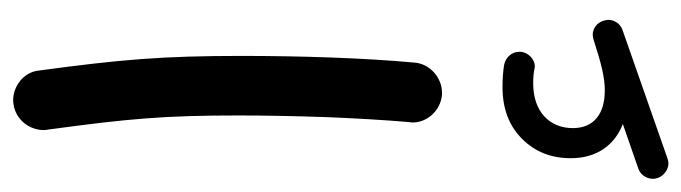

<svg xmlns="http://www.w3.org/2000/svg" viewBox="-411 -259 1050 296"><g transform="rotate(-90 114.0 -111.0)"><path d="M-12.2 378.4C-7.8 390.1 3.4 394.5 9.8 394.5C12.2 394.5 15.1 394 17.6 393.1L215.8 323.7C226.1 320.3 231.4 310.1 231.4 302.2C231.4 300.3 231 298.3 230.5 295.9C227.1 282.7 216.3 277.8 208.5 277.8C206.1 277.8 203.1 278.3 200.2 279.3C162.6 291.5 141.6 296.4 122.6 296.4C86.9 296.4 64.5 279.8 64.5 247.1C64.5 211.4 89.8 186 133.3 186C141.6 186 148.9 186.5 156.2 188C157.7 188.5 158.7 188.5 160.2 188.5C169.9 188.5 181.6 178.7 182.1 166.5V164.1C182.1 154.3 174.8 143.6 161.6 141.1C151.9 139.6 140.6 138.7 127.9 138.7C94.2 138.7 67.9 148.9 47.9 168.9C27.8 189 18.1 213.9 18.1 244.1C18.1 284.7 39.1 312 70.8 324.2L2 348.1C-10.3 352.5 -13.7 364.3 -13.7 370.6C-13.7 373 -13.2 376 -12.2 378.4ZM62 -563.5C79.1 -438 84 -382.8 84 -268.6C84 -225.1 83 -180.7 81.5 -134.3C79.6 -87.9 77.1 -44.4 73.7 -4.4C73.2 -2.9 73.2 -1 73.2 0.5C73.2 21.5 90.3 43 115.7 45.4H119.6C141.1 45.4 163.6 27.8 165.5 2.9C172.9 -77.6 175.8 -175.8 175.8 -264.2C175.8 -385.3 170.4 -448.7 153.3 -575.7C150.9 -600.6 127.9 -615.7 107.9 -615.7C106 -615.7 104 -615.7 101.6 -615.2C76.7 -611.8 61.5 -589.8 61.5 -568.8C61.5 -567.4 61.5 -565.4 62 -563.5Z"/></g></svg>

Font: Mikhak Medium
Style: Regular
Weight: 500
Designer: Amin Abedi
Version: Version 3.2